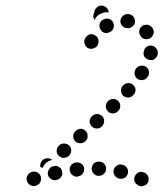

<svg xmlns="http://www.w3.org/2000/svg" viewBox="-20 -626 590 677"><path d="M502 17Q504 13 504 8Q505 3 503 -2Q502 -7 498 -11Q495 -14 491 -17H489Q480 -22 470 -19Q461 -15 456 -6Q454 -2 453 3Q453 8 454 13Q456 18 459 21Q463 25 467 27L468 28Q477 33 487 29Q497 26 502 17ZM122 16Q124 12 125 7Q125 2 124 -3Q121 -13 112 -18Q103 -23 93 -20L91 -19Q87 -18 83 -15Q79 -12 77 -7Q74 -3 74 2Q73 7 75 12Q78 22 87 27Q96 32 106 29L107 28Q112 27 116 24Q120 21 122 16ZM199 -21Q198 -26 196 -30Q193 -34 188 -37Q184 -40 179 -41Q174 -41 170 -40H168Q158 -38 153 -29Q147 -20 149 -10Q150 -5 153 -1Q156 3 160 5Q164 8 169 9Q174 10 179 9L180 8Q191 6 196 -3Q202 -11 199 -21ZM420 1Q424 -2 427 -6Q430 -10 431 -15Q433 -25 428 -34Q422 -43 412 -45H411Q406 -47 401 -46Q396 -45 392 -42Q388 -40 385 -36Q382 -32 381 -27Q378 -17 384 -8Q389 1 399 3L401 4Q406 5 411 4Q415 3 420 1ZM271 -13Q274 -17 276 -21Q277 -26 277 -31Q276 -41 268 -48Q260 -54 249 -53H248Q243 -53 239 -50Q234 -48 231 -44Q228 -40 226 -35Q225 -31 226 -26Q227 -15 235 -9Q243 -2 253 -3L254 -4Q259 -4 264 -7Q268 -9 271 -13ZM354 -30Q355 -35 353 -40Q351 -44 348 -48Q345 -52 340 -54Q335 -56 331 -56H329Q319 -57 311 -50Q304 -42 303 -32Q303 -27 305 -23Q306 -18 310 -14Q313 -11 318 -8Q322 -6 327 -6H328Q339 -6 346 -13Q354 -20 354 -30ZM123 -50Q125 -57 130 -61L131 -62Q138 -68 148 -68Q157 -68 164 -62H163Q155 -60 147 -55Q139 -50 134 -41Q131 -37 129 -33Q126 -36 122 -38Q122 -38 122 -38Q121 -44 123 -50ZM186 -78Q190 -74 194 -72Q198 -70 203 -69Q208 -69 213 -71Q218 -72 222 -76H223Q230 -83 231 -94Q232 -104 225 -112Q218 -119 208 -120Q197 -121 189 -114L188 -113Q181 -106 180 -96Q179 -85 186 -78ZM244 -129Q248 -125 252 -123Q257 -121 262 -121Q267 -121 271 -122Q276 -124 280 -127L281 -128Q285 -131 287 -136Q289 -140 289 -145Q289 -150 288 -155Q286 -160 283 -163Q276 -171 266 -172Q255 -172 248 -165L247 -164Q239 -158 238 -147Q238 -137 244 -129ZM303 -181Q310 -173 320 -173Q330 -172 338 -179L339 -180Q347 -187 347 -198Q348 -208 341 -216Q334 -223 323 -224Q313 -224 305 -217L304 -216Q297 -209 296 -199Q296 -189 303 -181ZM353 -251Q353 -246 355 -242Q356 -237 360 -234Q367 -226 377 -226Q388 -226 395 -233L396 -234Q404 -241 404 -252Q404 -262 397 -270Q389 -277 379 -277Q369 -277 361 -270L360 -269Q357 -265 355 -261Q353 -256 353 -251ZM415 -288Q423 -282 433 -282Q443 -283 450 -291L451 -292Q458 -299 458 -310Q457 -320 449 -327Q441 -334 431 -333Q421 -332 414 -325L413 -324Q406 -316 407 -306Q407 -295 415 -288ZM466 -347Q475 -342 485 -344Q495 -346 500 -355L501 -356Q507 -365 505 -375Q503 -385 494 -391Q485 -396 475 -394Q465 -392 459 -383L458 -382Q453 -373 455 -363Q457 -353 466 -347ZM506 -415Q511 -414 516 -414Q521 -415 525 -418Q529 -421 532 -425Q535 -429 536 -434V-435Q538 -446 532 -454Q526 -463 516 -465Q506 -467 497 -461Q489 -455 487 -445V-444Q484 -434 490 -425Q496 -417 506 -415ZM316 -501Q307 -507 297 -505Q287 -502 282 -493Q281 -492 281 -492Q275 -483 278 -473Q280 -463 289 -457Q298 -452 308 -455Q318 -457 324 -466Q324 -466 324 -467Q329 -476 327 -486Q325 -496 316 -501ZM512 -493Q520 -500 522 -510Q523 -520 517 -528Q516 -529 515 -530Q512 -534 508 -536Q504 -538 499 -539Q494 -539 489 -538Q484 -537 480 -533Q472 -527 471 -517Q470 -506 477 -498Q477 -498 477 -497Q483 -489 494 -488Q504 -487 512 -493ZM378 -549Q372 -558 362 -560Q352 -562 343 -556H342Q333 -550 331 -540Q329 -530 335 -521Q340 -512 350 -510Q360 -508 369 -514H370Q379 -520 381 -530Q383 -540 378 -549ZM445 -531Q449 -533 452 -538Q455 -542 456 -547Q457 -557 452 -565Q446 -574 436 -576H434Q429 -577 425 -576Q420 -575 416 -572Q411 -569 409 -565Q406 -561 405 -556Q403 -546 409 -537Q415 -529 425 -527H426Q431 -526 436 -527Q441 -528 445 -531ZM311 -578 314 -589Q318 -599 327 -604Q337 -608 346 -605Q353 -602 358 -596Q363 -590 363 -582Q355 -584 348 -582Q339 -580 331 -575H330Q322 -570 317 -562Q315 -559 313 -556Q310 -561 309 -567Q309 -573 311 -578Z"/></svg>

Font: FRB American Cursive Guidelines Arrows Dotted Black
Style: Bold Italic
Weight: 900
Italic angle: -25°
Version: Version 2.0;Modular Font Editor K font №1